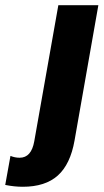

<svg xmlns="http://www.w3.org/2000/svg" viewBox="-124 -541 396 734"><path d="M-37 173Q49 173 97 130Q145 87 161 -4L252 -521H99L7 -1Q-4 62 -49 62Q-67 62 -84 55L-104 166Q-69 173 -37 173Z"/></svg>

Font: Geom Bold
Style: Bold Italic
Weight: 700
Italic angle: -10°
Version: Version 1.102